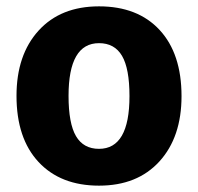

<svg xmlns="http://www.w3.org/2000/svg" viewBox="-20 -568 624 605"><path d="M292 -548Q414 -548 483 -473.5Q552 -399 552 -265Q552 -136 482.5 -59.5Q413 17 292 17Q171 17 101.5 -57.5Q32 -132 32 -266Q32 -395 101.5 -471.5Q171 -548 292 -548ZM292 -432Q196 -432 196 -266Q196 -179 219.5 -139Q243 -99 292 -99Q388 -99 388 -265Q388 -352 364.5 -392Q341 -432 292 -432Z"/></svg>

Font: FiraGO
Style: Bold
Weight: 700
Designer: bBox Type
Foundry: bBox Type GmbH
Version: Version 1.001;PS 001.001;hotconv 1.0.88;makeotf.lib2.5.64775